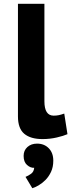

<svg xmlns="http://www.w3.org/2000/svg" viewBox="-20 -720 377 1016"><path d="M215 -184Q215 -108 264 -108Q278 -108 290.5 -110.5Q303 -113 320 -119L337 -10Q317 -1 280.5 7.5Q244 16 205 16Q142 16 108.5 -12Q75 -40 75 -104V-700H215ZM105 105Q105 76 125 58Q145 40 176 40Q214 40 238 64.5Q262 89 262 130Q262 164 250 189.5Q238 215 220.5 232.5Q203 250 184 261Q165 272 151 276L115 216Q130 210 144.5 199.5Q159 189 161 168Q141 169 123 153Q105 137 105 105Z"/></svg>

Font: PT Sans Caption
Style: Bold
Weight: 700
Designer: A.Korolkova, O.Umpeleva, V.Yefimov
Foundry: ParaType Ltd
Version: Version 2.003W OFL